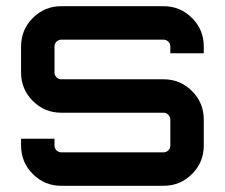

<svg xmlns="http://www.w3.org/2000/svg" viewBox="-20 -600 726 620"><path d="M638 -450V-428H530V-450Q530 -459 523.5 -465.5Q517 -472 508 -472H178Q169 -472 162.5 -465.5Q156 -459 156 -450V-366Q156 -357 162.5 -350.5Q169 -344 178 -344H508Q562 -344 600 -306Q638 -268 638 -214V-130Q638 -76 600 -38Q562 0 508 0H178Q124 0 86 -38Q48 -76 48 -130V-152H156V-130Q156 -121 162.5 -114.5Q169 -108 178 -108H508Q517 -108 523.5 -114.5Q530 -121 530 -130V-214Q530 -223 523.5 -229.5Q517 -236 508 -236H178Q124 -236 86 -274Q48 -312 48 -366V-450Q48 -504 86 -542Q124 -580 178 -580H508Q562 -580 600 -542Q638 -504 638 -450Z"/></svg>

Font: Orbitron
Style: Regular
Weight: 500
Designer: Matt McInerney
Foundry: Matt McInerney
Version: 1.000